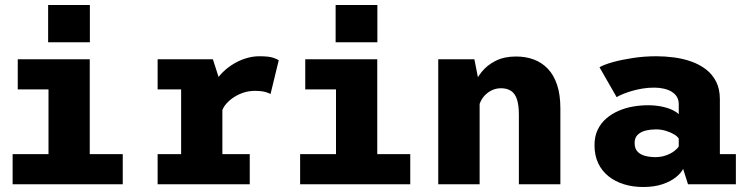

<svg xmlns="http://www.w3.org/2000/svg" viewBox="-20 -737 2990 768"><path d="M30.5 0V-120.5H174V-379.5H51V-500H339V-120.5H471V0ZM172.5 -717H339.5V-568H172.5Z M610.5 0V-120.5H704.5V-379.5H610.5V-500H831.5L869.5 -382V-120.5H979V0ZM866.5 -288.5 814 -316.5Q814 -351 826.2 -381Q838.5 -411 859 -435Q879.5 -459 905.8 -476.2Q932 -493.5 960.8 -502.8Q989.5 -512 1017 -512Q1056 -512 1073.5 -505.8Q1091 -499.5 1095 -496L1062 -360.5Q1058.5 -364 1042.5 -368.8Q1026.5 -373.5 998.5 -373.5Q976 -373.5 955 -366.8Q934 -360 915.8 -348.2Q897.5 -336.5 884.5 -321.2Q871.5 -306 866.5 -288.5Z M1180.5 0V-120.5H1324V-379.5H1201V-500H1489V-120.5H1621V0ZM1322.5 -717H1489.5V-568H1322.5Z M1733 0V-500H1877.5L1898.5 -393.5V0ZM2055.5 0V-277.5Q2055.5 -315.5 2048 -339Q2040.5 -362.5 2024.5 -373.2Q2008.5 -384 1984 -384Q1965.5 -384 1949.8 -377Q1934 -370 1922 -358.2Q1910 -346.5 1903 -332Q1896 -317.5 1894 -302L1861.5 -320Q1861.5 -353.5 1872.5 -387Q1883.5 -420.5 1906.2 -448.8Q1929 -477 1963.2 -494Q1997.5 -511 2044 -511Q2083 -511 2115.2 -499Q2147.5 -487 2171.5 -461.8Q2195.5 -436.5 2208.5 -397.2Q2221.5 -358 2221.5 -303V0Z M2552.5 11Q2511.5 11 2476.2 0.2Q2441 -10.5 2414.2 -31.8Q2387.5 -53 2372.8 -84.2Q2358 -115.5 2358 -156.5Q2358 -191 2370.5 -217.5Q2383 -244 2404.8 -262.8Q2426.5 -281.5 2454 -293.5Q2481.5 -305.5 2511.8 -310.8Q2542 -316 2571.5 -316Q2603 -316 2628.2 -310.5Q2653.5 -305 2670.8 -296.5Q2688 -288 2695 -280V-320.5Q2695 -337 2687.8 -349.2Q2680.5 -361.5 2667.2 -369.8Q2654 -378 2636 -382.2Q2618 -386.5 2597 -386.5Q2572.5 -386.5 2550 -382.8Q2527.5 -379 2508.5 -373.5Q2489.5 -368 2473.5 -361.5Q2457.5 -355 2446.5 -348.5L2378 -468Q2397 -479 2432.5 -488.8Q2468 -498.5 2512.8 -505.2Q2557.5 -512 2605.5 -512Q2640.5 -512 2676.5 -507.2Q2712.5 -502.5 2745 -491Q2777.5 -479.5 2803.5 -459.8Q2829.5 -440 2844.5 -410.5Q2859.5 -381 2859.5 -339.5V-120.5H2923.5V0H2732L2712.5 -61.5Q2705 -45.5 2684.5 -28.8Q2664 -12 2631 -0.5Q2598 11 2552.5 11ZM2601.5 -108.5Q2624.5 -108.5 2644 -115.5Q2663.5 -122.5 2676.8 -132.5Q2690 -142.5 2695 -151.5V-182.5Q2690 -191.5 2676 -199.8Q2662 -208 2643 -213.8Q2624 -219.5 2604 -219.5Q2583 -219.5 2563.2 -214.8Q2543.5 -210 2531 -198.2Q2518.5 -186.5 2518.5 -165Q2518.5 -143.5 2529.5 -131.2Q2540.5 -119 2559.5 -113.8Q2578.5 -108.5 2601.5 -108.5Z"/></svg>

Font: Trispace Thin
Style: Bold
Weight: 700
Version: Version 1.210